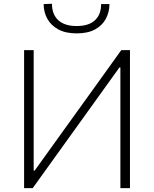

<svg xmlns="http://www.w3.org/2000/svg" viewBox="-20 -972 796 992"><path d="M104.5 0V-713H154V-90.5H159L335.5 -336Q400 -425.5 467.8 -519.8Q535.5 -614 606.5 -713H651.5V0H602V-623.5H597L421 -378.5Q341 -267 274.8 -175Q208.5 -83 149 0ZM376 -799.5Q319 -799.5 281 -820.2Q243 -841 224.2 -875.5Q205.5 -910 205.5 -951L248.5 -952.5Q248.5 -897.5 281.2 -867.5Q314 -837.5 376 -837.5Q438.5 -837.5 470.5 -867.2Q502.5 -897 502.5 -951H545.5Q545.5 -910 527.2 -875.5Q509 -841 471.5 -820.2Q434 -799.5 376 -799.5Z"/></svg>

Font: Commissioner ExtraLight
Style: Regular
Weight: 200
Designer: Kostas Bartsokas
Foundry: Kostas Bartsokas
Version: Version 1.000; ttfautohint (v1.8.3)